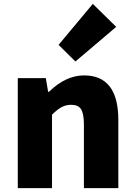

<svg xmlns="http://www.w3.org/2000/svg" viewBox="-20 -973 698 993"><path d="M72 0V-284V-569H217L229 -498H233Q320 -583 415 -583Q592 -583 592 -352V0H414V-330Q414 -387 398 -410Q383 -431 348 -431Q320 -431 297 -418Q278 -408 249 -380V0ZM370 -655 283 -741 460 -953 581 -834 475 -744Z"/></svg>

Font: GenSekiGothic TW H
Style: Regular
Weight: 900
Version: Version 1.501;PS 1;hotconv 16.6.51;makeotf.lib2.5.65220